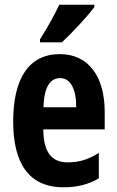

<svg xmlns="http://www.w3.org/2000/svg" viewBox="-20 -786 497 816"><path d="M381 -756V-766H232C211 -722 184 -672 150 -619V-606H243C289 -649 354 -719 381 -756ZM234 -556C104 -556 36 -454 36 -270C36 -97 99 10 250 10C307 10 356 -2 400 -28V-136C353 -107 315 -96 268 -96C198 -96 165 -140 164 -236H425V-310C425 -460 357 -556 234 -556ZM236 -454C280 -454 304 -407 304 -330H165C167 -418 194 -454 236 -454Z"/></svg>

Font: Noto Sans Georgian ExtraCondensed Bold
Style: Regular
Weight: 700
Width: 2
Designer: Monotype Design Team, Akaki Razmadze
Foundry: Google LLC
Version: Version 2.005